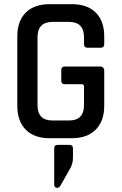

<svg xmlns="http://www.w3.org/2000/svg" viewBox="-20 -663 583 921"><path d="M330 48V95Q330 126 311 155L269 229Q263 238 254 238Q240 238 240 222V49Q240 32 257 32H313Q330 32 330 48ZM325 0H218Q144 0 103.5 -41Q63 -82 63 -155V-488Q63 -562 103.5 -602.5Q144 -643 218 -643H325Q399 -643 439.5 -602.5Q480 -562 480 -488V-452Q480 -434 463 -434H400Q383 -434 383 -452V-484Q383 -558 311 -558H232Q160 -558 160 -484V-159Q160 -85 232 -85H311Q383 -85 383 -159V-249Q383 -259 372 -259H291Q274 -259 274 -276V-327Q274 -344 291 -344H459Q480 -344 480 -323V-155Q480 -82 439 -41Q398 0 325 0Z"/></svg>

Font: Rajdhani Semibold
Style: Regular
Weight: 600
Designer: Satya Rajpurohit, Jyotish Sonowal
Foundry: Indian Type Foundry
Version: Version 1.200;PS 1.0;hotconv 1.0.78;makeotf.lib2.5.61930; tt